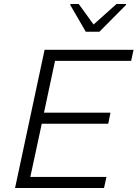

<svg xmlns="http://www.w3.org/2000/svg" viewBox="-20 -936 685 956"><path d="M55 0 202 -688H645L633 -633H254L199 -375H530L519 -320H188L131 -55H510L498 0ZM407 -778 330 -911 331 -916H372L446 -814L560 -916H608L607 -911L475 -778Z"/></svg>

Font: Saira Light
Style: Italic
Weight: 300
Italic angle: -12°
Designer: Hector Gatti with collaboration of the Omnibus-Type team
Foundry: Omnibus-Type
Version: Version 1.100; ttfautohint (v1.8.3)